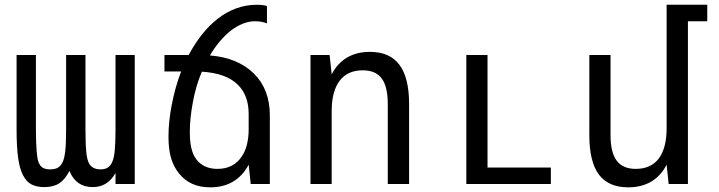

<svg xmlns="http://www.w3.org/2000/svg" viewBox="-20 -780 3050 814"><path d="M274.4 -55.7Q301.8 13.2 373 13.2Q437 13.2 469.7 -46.9V0H551.3V-546.9H469.7V-233.9Q469.7 -176.8 466.6 -142.8Q463.4 -108.9 455.1 -91.8Q448.7 -77.6 437.3 -69.8Q425.8 -62 406.2 -62Q369.6 -62 356.4 -89.4Q349.1 -105 346.2 -131.8Q342.3 -167 342.3 -233.9V-546.9H260.3V-233.9Q260.3 -171.4 256.8 -140.6Q252.9 -106.9 245.1 -91.8Q237.8 -76.7 225.6 -69.3Q213.4 -62 192.4 -62Q175.3 -62 164.6 -67.1Q153.8 -72.3 147.9 -83Q142.1 -92.3 139.6 -105.7Q137.2 -119.1 135.3 -140.1Q132.3 -176.3 132.3 -233.9V-546.9H50.3V-230Q50.3 -156.7 57.1 -108.9Q63.5 -64 77.6 -37.1Q91.8 -9.3 113.8 2Q135.7 13.2 168 13.2Q207 13.2 231.9 -3.4Q256.8 -20 274.4 -55.7Z M972.2 -12.7Q1010.3 -36.6 1034.2 -82L1043 0H1124V-291Q1124 -401.9 1055.7 -468.8Q987.3 -535.6 870.1 -544.9Q888.7 -577.1 911.9 -604.5Q935.1 -631.8 959.5 -650.9Q982.9 -668.9 1009 -679.4Q1035.2 -689.9 1062 -689.9Q1075.2 -689.9 1088.6 -687.5Q1102.1 -685.1 1111.8 -680.7V-754.4Q1107.4 -756.3 1103.5 -756.8L1093.8 -758.3Q1082 -759.8 1068.8 -759.8Q1023.4 -759.8 981.2 -744.4Q939 -729 901.9 -699.7Q833.5 -646 779.8 -546.9H677.2V-477.1H748Q723.1 -413.1 708 -335Q694.3 -263.7 694.3 -200.2Q694.3 -147.5 705.1 -110.4Q715.8 -73.2 738.8 -44.9Q761.7 -16.1 794.2 -1Q826.7 14.2 872.1 14.2Q930.2 14.2 972.2 -12.7ZM820.3 -95.2Q802.2 -114.3 794.4 -140.6Q784.7 -170.9 784.7 -220.2Q784.7 -277.3 797.9 -348.1Q811 -418.5 835.9 -476.1Q939 -469.7 988.3 -420.9Q1034.2 -375.5 1034.2 -297.4V-229.5Q1034.2 -197.8 1027.3 -168.7Q1020.5 -139.6 1005.4 -117.2Q970.2 -64 901.9 -64Q851.1 -64 820.3 -95.2Z M1386.2 0V-309.1Q1386.2 -393.1 1419.9 -437.5Q1453.6 -481.9 1517.6 -481.9Q1572.8 -481.9 1598.4 -447.3Q1624 -412.6 1624 -338.9V0H1714.4V-338.9Q1714.4 -450.7 1673.3 -505.4Q1632.3 -560.1 1548.3 -560.1Q1492.2 -560.1 1451.2 -535.9Q1410.2 -511.7 1386.2 -464.8L1377.4 -546.9H1296.4V0Z M2315.4 0V-69.8H2046.9V-546.9H1957V0Z M2806.2 -82 2814.9 0H2896.5V-689.9H2978.5V-759.8H2806.2V-236.8Q2806.2 -151.9 2772.9 -107.9Q2739.7 -64 2675.3 -64Q2620.6 -64 2594.5 -98.9Q2568.4 -133.8 2568.4 -207V-546.9H2478.5V-207Q2478.5 -94.7 2518.8 -40.3Q2559.1 14.2 2643.6 14.2Q2700.2 14.2 2741.2 -10.3Q2782.2 -34.7 2806.2 -82Z"/></svg>

Font: Hack Dev
Style: Regular
Weight: 400
Designer: Christopher Simpkins
Foundry: Christopher Simpkins
Version: Version 2.0315